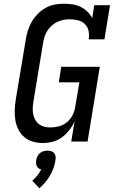

<svg xmlns="http://www.w3.org/2000/svg" viewBox="-20 -763 640 1035"><path d="M211 8Q183 8 157 0.5Q131 -7 111 -24Q91 -41 79 -65Q67 -89 62.5 -116Q58 -143 59.5 -171Q61 -199 65 -227L119 -550Q123 -574 130.5 -598.5Q138 -623 151 -645.5Q164 -668 183 -687.5Q202 -707 225 -720Q248 -733 273 -738Q298 -743 322 -743Q347 -743 370.5 -739.5Q394 -736 414.5 -726Q435 -716 451 -700.5Q467 -685 477 -665L488 -735H573L543 -551H458Q462 -574 457.5 -596Q453 -618 438 -633Q423 -648 401 -653.5Q379 -659 356 -659Q340 -659 323 -656Q306 -653 290 -645.5Q274 -638 260.5 -626.5Q247 -615 237 -600Q227 -585 221.5 -569Q216 -553 213 -536L160 -214Q157 -197 156.5 -180Q156 -163 159 -147Q162 -131 170 -117Q178 -103 190.5 -93.5Q203 -84 218.5 -80Q234 -76 251 -76Q274 -76 297.5 -82Q321 -88 340 -103.5Q359 -119 370.5 -141Q382 -163 385 -185L408 -319H297L310 -403H518L452 0H364L382 -109Q371 -84 353.5 -61.5Q336 -39 313.5 -22.5Q291 -6 264 1Q237 8 211 8ZM192 252 154 211Q169 199 181 183.5Q193 168 202 151Q194 149 188 144Q182 139 178.5 132.5Q175 126 174.5 117.5Q174 109 175 101Q177 90 181.5 80Q186 70 195 62.5Q204 55 215 52Q226 49 236 49Q246 49 256 52Q266 55 272 62.5Q278 70 279.5 80Q281 90 279 101Q276 122 268.5 142.5Q261 163 250 182.5Q239 202 224 219.5Q209 237 192 252Z"/></svg>

Font: Iosevka HT Medium Extended
Style: Italic
Weight: 500
Width: 7
Italic angle: -9°
Monospace: yes
Designer: Belleve Invis
Foundry: Belleve Invis
Version: Version 32.3.0; ttfautohint (v1.8.4)